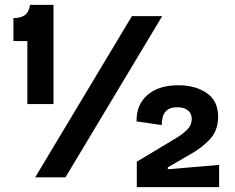

<svg xmlns="http://www.w3.org/2000/svg" viewBox="-20 -726 961 786"><path d="M92 -300V-558H35V-652Q64 -652 81 -663.5Q98 -675 103 -706H199V-300ZM124 0 520 -660H644L248 0ZM540 40V-64L708 -165Q729 -178 747 -196Q765 -214 765 -239Q765 -261 749.5 -274Q734 -287 706 -287Q679 -287 665 -276Q651 -265 646.5 -248Q642 -231 642 -214L539 -229Q538 -298 584 -337.5Q630 -377 710 -377Q780 -377 826.5 -345Q873 -313 873 -248Q873 -191 838 -154.5Q803 -118 755 -92L667 -41V-33L877 -51V40Z"/></svg>

Font: Bricolage Grotesque 12pt SemiBold
Style: Regular
Weight: 600
Designer: Mathieu Triay
Foundry: Atelier Triay
Version: Version 1.001; ttfautohint (v1.8.4.7-5d5b);gftools[0.9.33.de